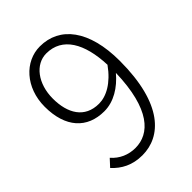

<svg xmlns="http://www.w3.org/2000/svg" viewBox="-217 -849 969 969"><g transform="rotate(-45 267.5 -364.5)"><path d="M222 13C354 13 478 -97 478 -405C478 -624 385 -742 244 -742C137 -742 46 -646 46 -509C46 -361 121 -280 243 -280C311 -280 373 -319 421 -376C414 -124 324 -38 223 -38C174 -38 129 -57 96 -95L61 -57C100 -15 150 13 222 13ZM420 -435C365 -358 303 -326 251 -326C149 -326 104 -404 104 -509C104 -616 164 -694 242 -694C356 -694 414 -593 420 -435Z"/></g></svg>

Font: Noto Sans HK Light
Style: Regular
Weight: 300
Designer: Ryoko NISHIZUKA 西塚涼子 (kana, bopomofo & ideographs); Paul D. Hunt (Latin, Greek & Cyrillic); Sandoll Communications 산돌커뮤니
Foundry: Adobe
Version: Version 2.004;hotconv 1.0.118;makeotfexe 2.5.65603